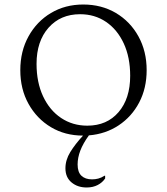

<svg xmlns="http://www.w3.org/2000/svg" viewBox="-20 -591 740 851"><path d="M364 240Q324 240 297 217.5Q270 195 270 155Q270 118 291.5 83Q313 48 348 10Q268 10 205.5 -27.5Q143 -65 106.5 -130.5Q70 -196 70 -280Q70 -364 106.5 -430Q143 -496 206 -533.5Q269 -571 349 -571Q430 -571 493.5 -533.5Q557 -496 593.5 -430Q630 -364 630 -280Q630 -200 597 -137Q564 -74 506 -35.5Q448 3 374 9Q348 45 336 76.5Q324 108 324 138Q324 172 341 188Q358 204 388 204Q402 204 415.5 200.5Q429 197 443 188H446V200Q434 218 413 229Q392 240 364 240ZM367 -34Q454 -34 505.5 -94Q557 -154 557 -255Q557 -337 528.5 -398.5Q500 -460 450 -494Q400 -528 335 -528Q248 -528 195 -468Q142 -408 142 -308Q142 -226 171 -164Q200 -102 251 -68Q302 -34 367 -34Z"/></svg>

Font: Spectral SC Light
Style: Regular
Weight: 300
Designer: Jean-Baptiste Levee
Foundry: Production Type
Version: Version 2.001